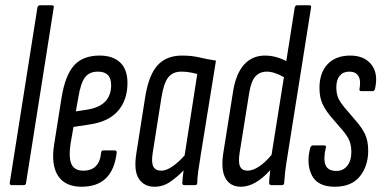

<svg xmlns="http://www.w3.org/2000/svg" viewBox="-20 -703 1455 729"><path d="M25 0Q16 0 17 -9L122 -674Q124 -683 132 -683H177Q186 -683 184 -674L79 -9Q78 0 70 0Z M290 6Q227 6 200 -36Q173 -78 186 -157L214 -334Q228 -418 261.5 -455Q295 -492 358 -492Q409 -492 436.5 -465.5Q464 -439 464 -388Q464 -324 429 -283Q394 -242 324 -231L259 -221L248 -158Q240 -104 251.5 -79.5Q263 -55 296 -55Q358 -55 364 -124Q365 -132 373 -132H415Q424 -132 423 -123Q408 6 290 6ZM268 -280 313 -287Q402 -302 402 -380Q402 -431 352 -431Q319 -431 302.5 -409Q286 -387 277 -331Z M567 6Q527 6 507 -24.5Q487 -55 498 -123L532 -339Q546 -421 579.5 -456.5Q613 -492 671 -492Q708 -492 737 -485Q766 -478 800 -473L743 -120Q736 -77 732.5 -51.5Q729 -26 729 -9Q729 0 720 0H680Q672 0 672 -9Q673 -19 674 -31Q675 -43 677 -56Q653 -31 626 -12.5Q599 6 567 6ZM592 -55Q612 -55 635.5 -71.5Q659 -88 681 -113L729 -422Q715 -426 699.5 -428.5Q684 -431 668 -431Q637 -431 619.5 -410Q602 -389 593 -333L560 -124Q554 -87 562 -71Q570 -55 592 -55Z M895 6Q854 6 836 -26.5Q818 -59 828 -123L865 -356Q876 -424 907 -458Q938 -492 986 -492Q1027 -492 1067 -471L1099 -674Q1101 -683 1108 -683H1154Q1163 -683 1161 -674L1073 -120Q1066 -79 1063 -52.5Q1060 -26 1059 -9Q1059 0 1050 0H1010Q1002 0 1002 -9Q1002 -19 1003.5 -32Q1005 -45 1006 -57Q949 6 895 6ZM890 -124Q884 -87 891.5 -71Q899 -55 920 -55Q940 -55 964 -71Q988 -87 1011 -115L1058 -410Q1021 -431 993 -431Q966 -431 949.5 -412.5Q933 -394 926 -349Z M1251 6Q1186 6 1164 -37.5Q1142 -81 1158 -142Q1161 -151 1169 -151H1209Q1221 -151 1217 -142Q1207 -99 1216 -76.5Q1225 -54 1257 -54Q1283 -54 1298.5 -73.5Q1314 -93 1314 -125Q1314 -151 1306.5 -169Q1299 -187 1281 -208L1238 -258Q1218 -281 1205.5 -306.5Q1193 -332 1193 -369Q1193 -427 1224 -459.5Q1255 -492 1310 -492Q1363 -492 1390 -458Q1417 -424 1404 -366Q1401 -357 1395 -357H1352Q1343 -357 1345 -366Q1351 -397 1341 -414Q1331 -431 1306 -431Q1283 -431 1270 -415.5Q1257 -400 1257 -372Q1257 -350 1263 -334Q1269 -318 1288 -295L1329 -247Q1354 -219 1366 -193.5Q1378 -168 1378 -131Q1378 -73 1346.5 -33.5Q1315 6 1251 6Z"/></svg>

Font: Sofia Sans Extra Condensed
Style: Italic
Weight: 400
Italic angle: -9°
Designer: Botio Nikoltchev, Ani Petrova
Foundry: lettersoup
Version: Version 4.101; ttfautohint (v1.8.4.7-5d5b)